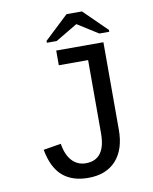

<svg xmlns="http://www.w3.org/2000/svg" viewBox="-92 -902 783 980"><g transform="rotate(-10 300.0 -412.0)"><path d="M481.4 -205.1Q481.4 -103 430.2 -46.6Q378.9 9.8 286.1 9.8Q202.6 9.8 152.8 -33.7Q103 -77.1 85.9 -170.9L177.2 -186Q186 -128.4 214.6 -97.2Q243.2 -65.9 286.6 -65.9Q388.7 -65.9 388.7 -203.1V-582.5H236.8V-658.7H481.4ZM520 -715.8V-706.1H468.8L361.8 -773.4H360.8L247.6 -706.1H196.8V-715.8L320.8 -832.5H400.9Z"/></g></svg>

Font: Cousine
Style: Regular
Weight: 400
Monospace: yes
Designer: Steve Matteson
Foundry: Ascender Corporation
Version: Version 1.20